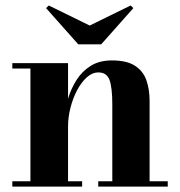

<svg xmlns="http://www.w3.org/2000/svg" viewBox="-20 -695 670 715"><path d="M314 -599.9 466.6 -674.6 476.6 -664.8 356.7 -529.8H271.5L151.6 -664.8L161.6 -674.6ZM25.9 -20H93.3V-439.9H25.9V-460H233.4V-327.4Q244.4 -364.5 264.9 -397Q285.4 -429.4 317.7 -449.7Q350.1 -470 396.5 -470Q451.9 -470 482.4 -450.3Q512.9 -430.7 525 -396.6Q537.1 -362.5 537.1 -319.1V-20H604.7V0H345.9V-20H398.2V-306.2Q398.2 -369.1 387.8 -397.2Q377.4 -425.3 346.2 -425.3Q323.7 -425.3 303.3 -407.1Q283 -388.9 267.2 -359.1Q251.5 -329.3 242.4 -293.8Q233.4 -258.3 233.4 -223.6V-20H285.9V0H25.9Z"/></svg>

Font: Bodoni* 11
Style: Bold
Weight: 700
Version: Version 2.000; ttfautohint (v1.8.1)